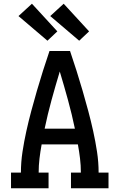

<svg xmlns="http://www.w3.org/2000/svg" viewBox="-20 -1008 640 1028"><path d="M39 0V-84H92Q92 -140 100.5 -195.5Q109 -251 121 -305.5Q133 -360 147.5 -414Q162 -468 177.5 -521.5Q193 -575 210 -628.5Q227 -682 245 -735H355Q373 -682 390 -628.5Q407 -575 422.5 -521.5Q438 -468 452.5 -414Q467 -360 479 -305.5Q491 -251 499.5 -195.5Q508 -140 508 -84H561V0H360V-84H413Q413 -122 408.5 -159.5Q404 -197 397 -235H203Q196 -197 191.5 -159.5Q187 -122 187 -84H240V0ZM219 -319H381Q365 -396 344 -472.5Q323 -549 300 -625Q277 -549 256 -472.5Q235 -396 219 -319ZM404 -790 249 -922 321 -988 457 -840ZM234 -790 79 -922 151 -988 287 -840Z"/></svg>

Font: Iosevka Curly Slab MdEx
Style: Regular
Weight: 500
Width: 7
Monospace: yes
Designer: Belleve Invis
Foundry: Belleve Invis
Version: Version 11.1.0; ttfautohint (v1.8.3)